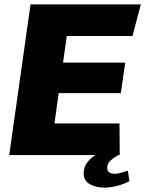

<svg xmlns="http://www.w3.org/2000/svg" viewBox="-20 -706 661 874"><path d="M22 0 119 -686H621L583 -542H284L267 -421H550L530 -282H247L228 -144H524L525 0ZM455 148Q417 148 389 132.5Q361 117 361 83Q361 54 377.5 33Q394 12 414 0H519Q497 12 482.5 25.5Q468 39 468 59Q468 73 478 79Q488 85 501 85Q515 85 531 80.5Q547 76 562 71L569 119Q544 132 514 140Q484 148 455 148Z"/></svg>

Font: Chivo Medium ExtraBold
Style: Italic
Weight: 800
Italic angle: -8.05°
Version: Version 2.002